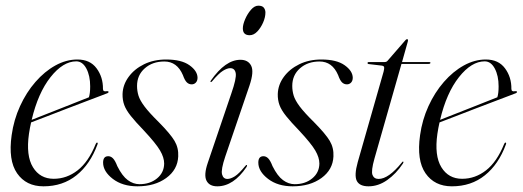

<svg xmlns="http://www.w3.org/2000/svg" viewBox="-20 -648 1840 676"><path d="M323 -139Q297.5 -69.5 249.2 -30.8Q201 8 133 8Q72 8 40.2 -37.8Q8.5 -83.5 21 -172Q28.5 -226 50.5 -274.2Q72.5 -322.5 104.8 -359.5Q137 -396.5 175 -417.5Q213 -438.5 252.5 -438.5Q297 -438.5 320 -407.5Q343 -376.5 342.5 -335Q342.5 -324 356 -327Q361 -328 362 -325Q363 -322 358.5 -320Q354.5 -318.5 333 -310.2Q311.5 -302 279.8 -290Q248 -278 212.8 -264.5Q177.5 -251 144.8 -238.2Q112 -225.5 89.5 -217Q85 -197.5 82 -177Q71 -100 96 -59.2Q121 -18.5 169 -18.5Q215 -18.5 253.2 -48.2Q291.5 -78 317 -141Q319 -146 322 -146Q325.5 -145.5 323 -139ZM248.5 -432Q202 -432 158 -376.5Q114 -321 91.5 -226Q113 -234.5 142.2 -246Q171.5 -257.5 201.2 -269.2Q231 -281 255.8 -290.8Q280.5 -300.5 293 -305.5Q297.5 -318.5 297.5 -344Q297.5 -381.5 284 -406.8Q270.5 -432 248.5 -432Z M471 0.5Q508 0.5 532.8 -19.8Q557.5 -40 558 -72Q558 -93.5 543.5 -118.2Q529 -143 487 -188Q457.5 -218.5 440.8 -239.5Q424 -260.5 417.5 -278.2Q411 -296 411.5 -317Q412.5 -349.5 432.8 -377.2Q453 -405 487.2 -421.8Q521.5 -438.5 565 -438.5Q618.5 -438.5 646.8 -418.5Q675 -398.5 675.5 -374.5Q675.5 -363.5 669.5 -357.2Q663.5 -351 655 -351Q645 -351 637.8 -358Q630.5 -365 624 -383.5Q603.5 -431.5 558.5 -431.5Q517 -431.5 489.8 -407.5Q462.5 -383.5 462.5 -345.5Q462.5 -328 467.5 -311.5Q472.5 -295 488.8 -273.2Q505 -251.5 539 -218Q580 -176.5 594.5 -152Q609 -127.5 607.5 -97.5Q605.5 -50.5 565.2 -21.2Q525 8 464 8Q411.5 8 377.2 -18.2Q343 -44.5 343 -75.5Q343 -98 361 -98Q370.5 -98 378 -90.2Q385.5 -82.5 393 -63Q410.5 -28 430 -13.8Q449.5 0.5 471 0.5Z M859 -524Q835 -524 835 -548Q835 -561.5 843 -580.2Q851 -599 863.5 -613.5Q876 -628 889.5 -628Q903.5 -628 909 -620.8Q914.5 -613.5 914.5 -604Q914.5 -587.5 906.5 -569Q898.5 -550.5 886 -537.2Q873.5 -524 859 -524ZM773 -96.5Q757.5 -50.5 761.8 -34.2Q766 -18 780.5 -18Q792 -18 806.8 -27.2Q821.5 -36.5 843.5 -63.5Q847 -68 849 -67Q851 -65.5 848 -60Q802 8 745 8Q717 8 707 -12Q697 -32 711.5 -74.5L794.5 -319Q813 -372 810 -390Q807 -408 790.5 -408Q780 -408 765 -398.8Q750 -389.5 727 -362Q724 -358 721.5 -359.5Q720 -360.5 722.5 -364.5Q773.5 -437.5 826.5 -437.5Q853.5 -437.5 864.2 -416.8Q875 -396 858.5 -347Z M1017.5 0.5Q1054.5 0.5 1079.2 -19.8Q1104 -40 1104.5 -72Q1104.5 -93.5 1090 -118.2Q1075.5 -143 1033.5 -188Q1004 -218.5 987.2 -239.5Q970.5 -260.5 964 -278.2Q957.5 -296 958 -317Q959 -349.5 979.2 -377.2Q999.5 -405 1033.8 -421.8Q1068 -438.5 1111.5 -438.5Q1165 -438.5 1193.2 -418.5Q1221.5 -398.5 1222 -374.5Q1222 -363.5 1216 -357.2Q1210 -351 1201.5 -351Q1191.5 -351 1184.2 -358Q1177 -365 1170.5 -383.5Q1150 -431.5 1105 -431.5Q1063.5 -431.5 1036.2 -407.5Q1009 -383.5 1009 -345.5Q1009 -328 1014 -311.5Q1019 -295 1035.2 -273.2Q1051.5 -251.5 1085.5 -218Q1126.5 -176.5 1141 -152Q1155.5 -127.5 1154 -97.5Q1152 -50.5 1111.8 -21.2Q1071.5 8 1010.5 8Q958 8 923.8 -18.2Q889.5 -44.5 889.5 -75.5Q889.5 -98 907.5 -98Q917 -98 924.5 -90.2Q932 -82.5 939.5 -63Q957 -28 976.5 -13.8Q996 0.5 1017.5 0.5Z M1324 -417 1277.5 -422.5Q1274 -423 1274 -426Q1274 -429.5 1278.5 -429.5H1333.5Q1341 -429.5 1344.5 -434L1407 -506Q1410 -510 1413 -510Q1416.5 -510 1416.5 -506.5Q1416.5 -503.5 1414.5 -497L1395.5 -429.5H1491.5Q1495.5 -429.5 1495.5 -427Q1495.5 -423 1488.5 -423H1393.5L1298.5 -90Q1286 -46 1291.5 -32Q1297 -18 1313 -18Q1348 -18 1394.5 -75.5Q1397.5 -80 1399.5 -79Q1402 -77.5 1398.5 -72Q1374.5 -36 1343.2 -14Q1312 8 1277.5 8Q1246 8 1236.2 -11.2Q1226.5 -30.5 1239.5 -77L1330.5 -395.5Q1333.5 -407 1332.5 -411.5Q1331.5 -416 1324 -417Z M1761 -139Q1735.5 -69.5 1687.2 -30.8Q1639 8 1571 8Q1510 8 1478.2 -37.8Q1446.5 -83.5 1459 -172Q1466.5 -226 1488.5 -274.2Q1510.5 -322.5 1542.8 -359.5Q1575 -396.5 1613 -417.5Q1651 -438.5 1690.5 -438.5Q1735 -438.5 1758 -407.5Q1781 -376.5 1780.5 -335Q1780.5 -324 1794 -327Q1799 -328 1800 -325Q1801 -322 1796.5 -320Q1792.5 -318.5 1771 -310.2Q1749.5 -302 1717.8 -290Q1686 -278 1650.8 -264.5Q1615.5 -251 1582.8 -238.2Q1550 -225.5 1527.5 -217Q1523 -197.5 1520 -177Q1509 -100 1534 -59.2Q1559 -18.5 1607 -18.5Q1653 -18.5 1691.2 -48.2Q1729.5 -78 1755 -141Q1757 -146 1760 -146Q1763.5 -145.5 1761 -139ZM1686.5 -432Q1640 -432 1596 -376.5Q1552 -321 1529.5 -226Q1551 -234.5 1580.2 -246Q1609.5 -257.5 1639.2 -269.2Q1669 -281 1693.8 -290.8Q1718.5 -300.5 1731 -305.5Q1735.5 -318.5 1735.5 -344Q1735.5 -381.5 1722 -406.8Q1708.5 -432 1686.5 -432Z"/></svg>

Font: Fraunces 144pt Light
Style: Italic
Weight: 300
Italic angle: -16°
Version: Version 1.000;[0bf87f6ff]